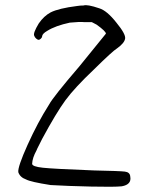

<svg xmlns="http://www.w3.org/2000/svg" viewBox="-20 -683 547 732"><path d="M274.4 -660.2Q286.1 -662.1 298.8 -662.1Q312.5 -667 358.4 -651.4Q387.7 -642.6 423.8 -596.7Q460 -552.7 457 -535.6Q454.1 -518.6 426.8 -499Q409.2 -488.3 338.9 -418.9Q264.6 -348.6 229.5 -300.8Q194.3 -252.9 140.6 -153.3Q137.7 -146.5 129.4 -130.9Q121.1 -115.2 119.1 -109.4Q103.5 -81.1 102.5 -58.6Q102.5 -47.9 143.6 -43.5Q184.6 -39.1 338.9 -33.2Q436.5 -31.2 456.1 -28.8Q475.6 -26.4 476.6 -9.8Q482.4 20.5 444.3 27.3Q415 30.3 327.1 28.3Q239.3 26.4 172.9 22.5Q96.7 10.7 79.1 1Q56.6 -6.8 49.8 -26.4Q46.9 -45.9 85.4 -131.3Q124 -216.8 167 -284.2Q182.6 -313.5 283.2 -430.7L383.8 -554.7Q383.8 -563.5 348.6 -588.9L330.1 -598.6H300.8Q286.1 -600.6 246.1 -596.7Q191.4 -585 160.2 -565.4Q141.6 -554.7 140.6 -544.9Q140.6 -540 135.7 -535.6Q130.9 -531.2 127.9 -531.2Q123 -531.2 117.7 -536.1Q112.3 -541 110.4 -546.9Q105.5 -556.6 127.9 -593.8Q147.5 -622.1 172.9 -635.7Q204.1 -651.4 274.4 -660.2Z"/></svg>

Font: JasonHandwriting2
Style: Regular
Weight: 400
Version: Version 1.05.10